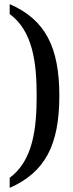

<svg xmlns="http://www.w3.org/2000/svg" viewBox="-20 -782 356 932"><path d="M27 81V130C200 54 268 -80 268 -317C268 -553 200 -687 27 -762V-714C140 -631 158 -476 158 -317C158 -158 140 -2 27 81Z"/></svg>

Font: Noto Serif Myanmar Condensed Medium
Style: Regular
Weight: 500
Width: 3
Designer: Ben Mitchell and the Monotype Design Team
Foundry: Monotype Imaging Inc.
Version: Version 2.106